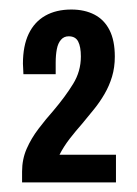

<svg xmlns="http://www.w3.org/2000/svg" viewBox="-20 -821 286 401"><path d="M26.1 -440V-462.7Q26.1 -488.5 35.7 -510.3Q45.3 -532.2 60.5 -552.1Q75.6 -572 91.6 -590Q116.6 -619.5 132.7 -645.8Q148.9 -672 148.9 -703Q148.9 -723.3 143.3 -734.2Q137.7 -745.2 123.5 -745.2Q113.6 -745.2 107.4 -738Q101.1 -730.9 98.7 -718.4Q96.3 -705.9 96.3 -690.1V-666.1H28.9Q28.9 -671.1 28.4 -677.5Q27.9 -683.9 27.9 -687.9Q27.9 -725.2 39.9 -750.3Q51.9 -775.4 74.7 -788.3Q97.4 -801.1 129 -801.1Q156.8 -801.1 177.4 -790.4Q197.9 -779.7 208.8 -758Q219.8 -736.4 219.8 -702.7Q219.8 -680.2 214 -660.9Q208.2 -641.7 198.4 -624.9Q188.7 -608.1 176.4 -592.9Q164.1 -577.7 151.9 -563Q138.3 -547.6 125.6 -531.3Q113 -514.9 104.3 -497.9H222.2V-440Z"/></svg>

Font: Archivo SemiBold ExtraCondensed
Style: Regular
Weight: 600
Width: 2
Version: Version 2.001